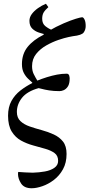

<svg xmlns="http://www.w3.org/2000/svg" viewBox="-20 -784 477 1024"><path d="M149 220Q109 220 92.5 194.5Q76 169 76 144Q76 141 76.5 138.5Q77 136 77 133Q93 134 114 135.5Q135 137 155 137Q189 136 219.5 130.5Q250 125 270 111Q290 97 290 74Q290 46 270.5 32Q251 18 221 9.5Q191 1 156.5 -8.5Q122 -18 92 -34.5Q62 -51 42.5 -82.5Q23 -114 23 -167Q23 -213 41 -245.5Q59 -278 88.5 -301Q118 -324 152 -341V-351H171Q203 -364 230.5 -372.5Q258 -381 284 -386Q310 -391 336 -391Q346 -391 349.5 -380Q353 -369 351 -353Q349 -332 340 -320Q331 -308 319.5 -303Q308 -298 297 -298Q266 -298 241.5 -302Q217 -306 203 -310Q189 -314 186 -314Q125 -297 97.5 -262.5Q70 -228 70 -187Q70 -156 89 -138Q108 -120 138.5 -109.5Q169 -99 202.5 -90Q236 -81 266.5 -67Q297 -53 316 -29Q335 -5 335 37Q335 84 316 118.5Q297 153 267.5 175.5Q238 198 206 209Q174 220 149 220ZM184 -346 156 -340Q144 -351 130.5 -363.5Q117 -376 107 -395Q97 -414 97 -442Q97 -496 127 -533.5Q157 -571 213 -599V-614L236 -617Q281 -643 319.5 -659.5Q358 -676 384.5 -684Q411 -692 418 -692Q425 -692 431 -679.5Q437 -667 437 -645Q437 -626 426.5 -611Q416 -596 369 -591Q368 -591 346 -586.5Q324 -582 291.5 -571Q259 -560 226.5 -541.5Q194 -523 172.5 -496Q151 -469 151 -431Q151 -407 159.5 -389.5Q168 -372 184 -346ZM264 -620 221 -601Q207 -604 187 -610.5Q167 -617 152 -631.5Q137 -646 137 -673Q137 -692 149.5 -709Q162 -726 182.5 -740.5Q203 -755 225 -764L238 -746Q220 -730 212.5 -717Q205 -704 205 -684Q205 -658 222 -644.5Q239 -631 264 -620Z"/></svg>

Font: STIX Two Text
Style: Italic
Weight: 400
Italic angle: -12°
Designer: Ross Mills, John Hudson & Paul Hanslow, Tiro Typeworks Ltd; with prior portions MicroPress Inc. and Coen Hoffman, Elsevi
Foundry: Tiro Typeworks Ltd
Version: Version 2.13 b171